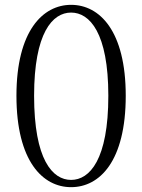

<svg xmlns="http://www.w3.org/2000/svg" viewBox="-20 -760 589 794"><path d="M274 14C392 14 500 -93 500 -364C500 -632 392 -740 274 -740C157 -740 48 -632 48 -364C48 -93 157 14 274 14ZM274 -16C197 -16 121 -100 121 -364C121 -624 197 -708 274 -708C351 -708 428 -624 428 -364C428 -100 351 -16 274 -16Z"/></svg>

Font: Noto Serif KR Light
Style: Regular
Weight: 300
Designer: Ryoko NISHIZUKA 西塚涼子 (kana & ideographs); Frank Grießhammer (Latin, Greek & Cyrillic); Wenlong ZHANG 张文龙 (bopomofo); San
Foundry: Adobe
Version: Version 2.001;hotconv 1.1.0;makeotfexe 2.6.0